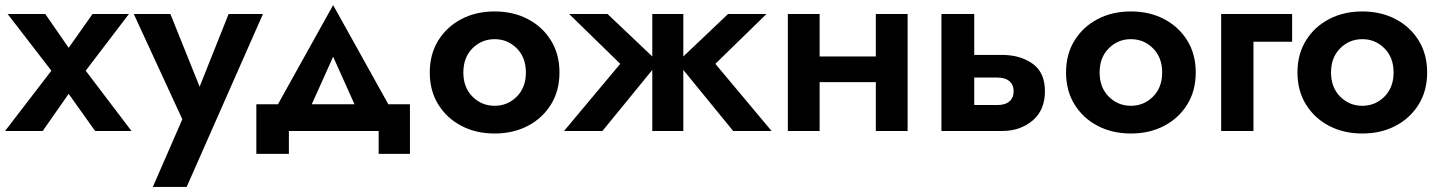

<svg xmlns="http://www.w3.org/2000/svg" viewBox="-20 -515 5665 755"><path d="M344 -460H487L317 -237L497 0H354L250 -146L148 0H0L182 -237L10 -460H158L250 -327Z M1014 -460 714 220H581L697 -46L506 -460H650L765 -174L879 -460Z M1469 0H1116V90H988V-105H1073L1290 -495L1507 -105H1592V90H1469ZM1290 -292 1206 -105H1374Z M1670 -230Q1670 -302 1703.5 -356Q1737 -410 1794.5 -440Q1852 -470 1925 -470Q1998 -470 2055.5 -440Q2113 -410 2146.5 -356Q2180 -302 2180 -230Q2180 -158 2146.5 -104Q2113 -50 2055.5 -20Q1998 10 1925 10Q1852 10 1794.5 -20Q1737 -50 1703.5 -104Q1670 -158 1670 -230ZM1802 -230Q1802 -171 1838 -135Q1874 -99 1925 -99Q1976 -99 2012 -135Q2048 -171 2048 -230Q2048 -289 2012 -325Q1976 -361 1925 -361Q1874 -361 1838 -325Q1802 -289 1802 -230Z M2369 -460 2545 -293V-460H2667V-293L2843 -460H2994L2793 -264L3014 0H2863L2667 -240V0H2545V-240L2349 0H2198L2419 -264L2218 -460Z M3078 -460H3203V-293H3424V-460H3549V0H3424V-192H3203V0H3078Z M3682 -460H3811V-299H3921Q3992 -299 4040.5 -264.5Q4089 -230 4089 -156Q4089 -82 4040.5 -41Q3992 0 3921 0H3682ZM3902 -210H3811V-102H3902Q3933 -102 3949.5 -116.5Q3966 -131 3966 -156Q3966 -181 3949.5 -195.5Q3933 -210 3902 -210Z M4172 -230Q4172 -302 4205.5 -356Q4239 -410 4296.5 -440Q4354 -470 4427 -470Q4500 -470 4557.5 -440Q4615 -410 4648.5 -356Q4682 -302 4682 -230Q4682 -158 4648.5 -104Q4615 -50 4557.5 -20Q4500 10 4427 10Q4354 10 4296.5 -20Q4239 -50 4205.5 -104Q4172 -158 4172 -230ZM4304 -230Q4304 -171 4340 -135Q4376 -99 4427 -99Q4478 -99 4514 -135Q4550 -171 4550 -230Q4550 -289 4514 -325Q4478 -361 4427 -361Q4376 -361 4340 -325Q4304 -289 4304 -230Z M4782 -460H5061V-351H4909V0H4782Z M5082 -230Q5082 -302 5115.5 -356Q5149 -410 5206.5 -440Q5264 -470 5337 -470Q5410 -470 5467.5 -440Q5525 -410 5558.5 -356Q5592 -302 5592 -230Q5592 -158 5558.5 -104Q5525 -50 5467.5 -20Q5410 10 5337 10Q5264 10 5206.5 -20Q5149 -50 5115.5 -104Q5082 -158 5082 -230ZM5214 -230Q5214 -171 5250 -135Q5286 -99 5337 -99Q5388 -99 5424 -135Q5460 -171 5460 -230Q5460 -289 5424 -325Q5388 -361 5337 -361Q5286 -361 5250 -325Q5214 -289 5214 -230Z"/></svg>

Font: Jost* Semi
Style: Regular
Weight: 600
Version: Version 3.7